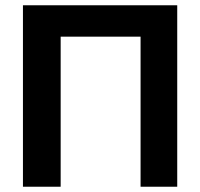

<svg xmlns="http://www.w3.org/2000/svg" viewBox="-20 -708 759 728"><path d="M652 0H513V-569H210V0H67V-688H652Z"/></svg>

Font: Libra Sans
Style: Bold
Weight: 700
Foundry: Context Ltd
Version: Version 1.000